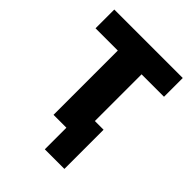

<svg xmlns="http://www.w3.org/2000/svg" viewBox="-185 -589 811 811"><g transform="rotate(45 221.0 -183.5)"><path d="M227 129V0H150V-384H17V-496H426V-384H292V-105H344V129Z"/></g></svg>

Font: Nunito Sans 10pt Condensed ExtraBold
Style: Regular
Weight: 800
Width: 3
Designer: Vernon Adams
Foundry: Vernon Adams
Version: Version 3.101;gftools[0.9.27]